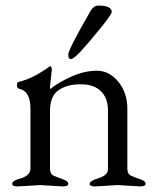

<svg xmlns="http://www.w3.org/2000/svg" viewBox="-20 -669 567 692"><path d="M226.1 -473.1Q226.1 -490.2 307.1 -630.9Q318.4 -648.9 334 -648.9Q382.8 -648.9 382.8 -626Q382.8 -617.2 339.4 -564Q295.9 -510.7 270.5 -483.4Q245.1 -456.1 235.4 -456.1Q225.6 -456.1 226.1 -473.1ZM326.2 -23.9Q327.1 -23.9 330.1 -24.9Q363.3 -34.7 368.2 -51.8Q369.1 -56.6 369.1 -62V-272Q369.1 -314.9 344.2 -339.8Q319.3 -365.2 270.5 -365.2Q221.7 -365.2 191.4 -344.2Q160.2 -323.2 160.2 -268.1V-62Q160.2 -42 172.9 -36.1Q185.5 -30.3 205.6 -23.4Q226.1 -16.6 226.1 -6.8Q226.1 2.9 206.1 2.9L125 -2L43.9 2.9Q23.9 2.9 23.9 -6.3Q23.9 -15.6 40.5 -21.5Q57.1 -27.3 59.6 -27.3Q62 -28.3 69.8 -32.2Q89.8 -43 89.8 -62V-276.9Q89.8 -340.8 48.8 -349.1Q41 -351.6 41 -362.3Q41 -373 47.9 -374Q99.6 -386.2 158.2 -429.2Q159.2 -430.2 161.6 -430.2Q164.1 -430.2 167 -420.9L160.2 -356Q160.2 -349.1 161.1 -348.1Q189 -371.1 236.3 -392.6Q284.2 -414.1 329.1 -414.1Q374 -414.1 406.7 -374Q439.5 -334 439 -274.9V-62Q439 -42 451.7 -36.1Q463.9 -30.3 484.4 -23.4Q504.9 -16.6 504.9 -6.8Q504.9 2.9 484.9 2.9L404.8 -2L323.2 2.9Q303.2 2.9 303.2 -6.3Q303.2 -15.6 326.2 -23.9Z"/></svg>

Font: EBGaramond
Style: Regular
Weight: 400
Version: Version 000.012g